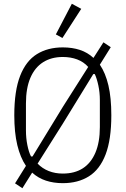

<svg xmlns="http://www.w3.org/2000/svg" viewBox="-20 -962 668 1021"><path d="M314 12Q265 12 224 -1.5Q183 -15 151 -44L99 39L60 13L118 -80Q88 -124 72 -190.5Q56 -257 56 -349Q56 -479 87 -558.5Q118 -638 176 -674Q234 -710 314 -710Q364 -710 405 -696.5Q446 -683 477 -654L530 -737L569 -711L511 -618Q541 -574 556.5 -508Q572 -442 572 -349Q572 -220 541.5 -140.5Q511 -61 453 -24.5Q395 12 314 12ZM314 -659Q253 -659 209 -631Q165 -603 141.5 -548Q118 -493 118 -412V-268Q118 -228 125.5 -190.5Q133 -153 145 -130H153L315 -395L449 -606Q425 -633 390.5 -646Q356 -659 314 -659ZM314 -39Q377 -39 420.5 -67Q464 -95 487.5 -150.5Q511 -206 511 -286V-430Q511 -470 503 -507.5Q495 -545 484 -568H476L315 -306L180 -92Q205 -66 239 -52.5Q273 -39 314 -39ZM412 -915 312 -760 277 -779 362 -942Z"/></svg>

Font: IBM Plex Sans Condensed Light
Style: Regular
Weight: 300
Width: 3
Designer: Mike Abbink, Paul van der Laan, Pieter van Rosmalen
Foundry: Bold Monday
Version: Version 3.201